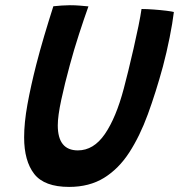

<svg xmlns="http://www.w3.org/2000/svg" viewBox="-20 -699 686 736"><path d="M245 17.5Q150 17.5 111.2 -32.2Q72.5 -82 72.5 -172.5Q72.5 -228.5 85.2 -298.8Q98 -369 119 -451.5Q132.5 -504 149.2 -560.5Q166 -617 184.5 -675Q200 -676.5 216.5 -677.8Q233 -679 247.5 -679Q267.5 -679 286 -677.5Q304.5 -676 319 -674.5Q302 -627 282.8 -567.8Q263.5 -508.5 247.5 -449Q228.5 -379.5 215 -317Q201.5 -254.5 201.5 -218.5Q201.5 -122.5 278.5 -122.5Q339 -122.5 382 -185.2Q425 -248 454.5 -359.5Q461.5 -386.5 471.8 -427.5Q482 -468.5 492.2 -513.8Q502.5 -559 510.8 -599.2Q519 -639.5 522.5 -664.5Q542.5 -664.5 569.2 -662.5Q596 -660.5 618 -657.8Q640 -655 646.5 -653Q641.5 -611 630.2 -554.8Q619 -498.5 604.5 -444Q577.5 -345 546.8 -261Q516 -177 475.5 -114.5Q435 -52 378.8 -17.2Q322.5 17.5 245 17.5Z"/></svg>

Font: Grandstander Medium
Style: Italic
Weight: 500
Italic angle: -15°
Designer: Tyler Finck
Foundry: Etcetera Type Co
Version: Version 1.200; ttfautohint (v1.8.3)